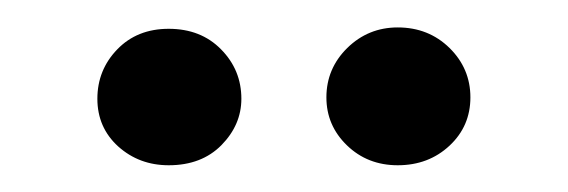

<svg xmlns="http://www.w3.org/2000/svg" viewBox="-20 -690 414 140"><path d="M270 -569.5Q248 -569.5 233 -584Q218 -598.5 218 -619Q218 -640 233.2 -655Q248.5 -670 270 -670Q292.5 -670 307.8 -655Q323 -640 323 -619Q323 -598 307.8 -583.8Q292.5 -569.5 270 -569.5ZM103 -569.5Q81.5 -569.5 66.2 -583.2Q51 -597 51 -618Q51 -639 65.5 -654Q80 -669 103 -669Q126.5 -669 141.2 -654Q156 -639 156 -618Q156 -599 141.5 -584.2Q127 -569.5 103 -569.5Z"/></svg>

Font: Betina Sans
Style: Regular
Weight: 400
Designer: Jonathan Pinhorn (font) & Cristiano Sobral (main changes)
Version: Version 2.001;April 28, 2021;FontCreator 13.0.0.2655 32-bit;